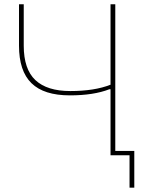

<svg xmlns="http://www.w3.org/2000/svg" viewBox="-20 -718 691 888"><path d="M579.1 149.9V0H491.2V-305.2H485.8Q413.1 -276.9 303.2 -276.9Q183.1 -276.9 125.5 -333.3Q67.9 -389.6 67.9 -506.8V-698.2H89.8V-506.8Q89.8 -397.9 143.8 -347.4Q197.8 -296.9 305.2 -296.9Q417 -296.9 491.2 -326.2V-698.2H513.2V-20H601.1V149.9Z"/></svg>

Font: Anuphan Thin
Style: Regular
Weight: 250
Designer: Mike Abbink, Paul van der Laan, Pieter van Rosmalen, Mint Tantisuwanna
Foundry: Bold Monday; Cadson Demak
Version: Version 3.002;hotconv 1.0.109;makeotfexe 2.5.65596